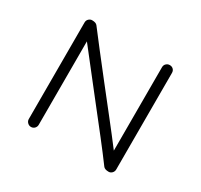

<svg xmlns="http://www.w3.org/2000/svg" viewBox="-119 -685 872 835"><g transform="rotate(30 317.5 -267.5)"><path d="M486 -10Q452 -56 407.5 -113Q363 -170 316 -229.5Q269 -289 225.5 -345Q182 -401 148 -444V-25Q148 -15 141 -7.5Q134 0 123 0Q113 0 105.5 -7.5Q98 -15 98 -25V-510Q98 -521 105.5 -528Q113 -535 122 -535Q142 -535 149 -525Q174 -492 214 -440.5Q254 -389 301.5 -328.5Q349 -268 397.5 -206.5Q446 -145 487 -91V-510Q487 -521 494.5 -528Q502 -535 512 -535Q523 -535 530 -528Q537 -521 537 -510V-25Q537 -15 530 -7.5Q523 0 513 0Q493 0 486 -10Z"/></g></svg>

Font: Hubballi
Style: Regular
Weight: 400
Designer: Erin McLaughlin
Version: Version 1.000; ttfautohint (v1.8.3)